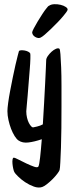

<svg xmlns="http://www.w3.org/2000/svg" viewBox="-20 -774 342 895"><path d="M256.8 -546.9Q259.8 -544.9 261.7 -521.5Q263.7 -498 265.1 -460.4Q266.6 -422.9 266.6 -375Q266.6 -327.1 266.6 -276.4Q266.6 -225.6 266.1 -176.3Q265.6 -127 264.2 -86.4Q262.7 -45.9 261.2 -17.6Q259.8 10.7 257.8 18.6Q255.9 24.4 246.6 36.6Q237.3 48.8 224.6 61.5Q211.9 74.2 198.7 84.5Q185.5 94.7 176.8 97.7Q159.2 103.5 137.7 95.7Q116.2 87.9 97.2 75.2Q78.1 62.5 64 48.3Q49.8 34.2 46.9 28.3Q43.9 22.5 41.5 11.2Q39.1 0 38.1 -11.2Q37.1 -22.5 38.6 -30.8Q40 -39.1 44.9 -39.1Q48.8 -39.1 65.9 -30.3Q83 -21.5 102.5 -12.2Q122.1 -2.9 138.7 2.9Q155.3 8.8 159.2 2Q163.1 -5.9 167 -40.5Q170.9 -75.2 174.8 -125Q140.6 -113.3 112.8 -109.9Q85 -106.4 66.4 -119.1Q57.6 -125 48.3 -139.6Q39.1 -154.3 31.7 -173.3Q24.4 -192.4 19.5 -214.4Q14.6 -236.3 14.6 -255.9Q14.6 -269.5 18.1 -294.9Q21.5 -320.3 27.3 -350.6Q33.2 -380.9 39.6 -413.1Q45.9 -445.3 52.2 -471.7Q58.6 -498 63 -516.1Q67.4 -534.2 68.4 -536.1Q70.3 -539.1 78.1 -539.6Q85.9 -540 94.7 -538.6Q103.5 -537.1 111.3 -533.2Q119.1 -529.3 121.1 -524.4Q122.1 -520.5 121.6 -500Q121.1 -479.5 118.7 -451.2Q116.2 -422.9 113.8 -390.1Q111.3 -357.4 108.9 -328.6Q106.4 -299.8 104.5 -279.3Q102.5 -258.8 102.5 -254.9Q102.5 -239.3 106 -225.1Q109.4 -210.9 114.7 -200.7Q120.1 -190.4 126 -184.6Q131.8 -178.7 136.7 -180.7Q153.3 -183.6 167 -188.5Q173.8 -191.4 179.7 -194.3Q182.6 -242.2 185.5 -292.5Q188.5 -342.8 190.4 -384.8Q192.4 -426.8 193.8 -456.1Q195.3 -485.4 195.3 -493.2Q195.3 -502 203.1 -513.2Q210.9 -524.4 220.7 -533.2Q230.5 -542 240.7 -546.4Q251 -550.8 256.8 -546.9ZM277.3 -702.1Q265.6 -687.5 249.5 -670.9Q233.4 -654.3 217.8 -639.2Q202.1 -624 189 -612.8Q175.8 -601.6 168.9 -598.6Q158.2 -593.8 144.5 -601.6Q130.9 -609.4 129.9 -623Q129.9 -627 137.7 -642.1Q145.5 -657.2 156.2 -674.8Q167 -692.4 177.7 -709Q188.5 -725.6 194.3 -732.4Q201.2 -740.2 203.1 -743.2Q205.1 -746.1 210 -748Q218.8 -753.9 233.4 -754.4Q248 -754.9 262.7 -751.5Q277.3 -748 287.1 -741.2Q296.9 -734.4 294.9 -727.5Q293.9 -723.6 288.1 -715.8Q282.2 -708 277.3 -702.1Z"/></svg>

Font: Jolly Lodger
Style: Regular
Weight: 400
Designer: Stuart Sandler
Foundry: Font Diner, Inc
Version: Version 1.000